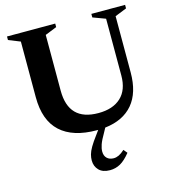

<svg xmlns="http://www.w3.org/2000/svg" viewBox="-132 -778 1036 1152"><g transform="rotate(-15 385.5 -202.5)"><path d="M433.5 34.5Q408 78 399.8 102Q391.5 126 391.5 145Q391.5 171.5 407 186.5Q422.5 201.5 448.5 201.5Q464.5 201.5 480.8 193.8Q497 186 517 168L536 191Q503.5 231.5 473.8 248.2Q444 265 408.5 265Q364 265 340.5 241Q317 217 317 180.5Q317 162.5 322 143.8Q327 125 341.5 100Q356 75 383.5 38.5L402 13Q398.5 13 395 13Q246 13 168.5 -58.2Q91 -129.5 91 -273V-619L18.5 -648V-670H318V-648L245.5 -619V-272.5Q245.5 -84 430.5 -84Q520.5 -84 570.5 -130.5Q620.5 -177 620.5 -266.5V-619L542.5 -648V-670H752V-648L679.5 -619V-270Q679.5 -144 619.8 -73.2Q560 -2.5 446.5 10.5Z"/></g></svg>

Font: Newsreader 16pt
Style: Bold
Weight: 700
Designer: Hugues Gentile
Foundry: Production Type
Version: Version 1.003; ttfautohint (v1.8.3)